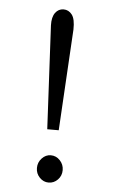

<svg xmlns="http://www.w3.org/2000/svg" viewBox="-51 -704 451 750"><g transform="rotate(5 175.0 -328.5)"><path d="M145 -196 124 -602Q123 -634 135.5 -651Q148 -668 168 -668Q188 -668 201 -651Q214 -634 213 -593L190 -196ZM168 11Q148 11 133 -4.5Q118 -20 118 -42Q118 -64 133 -80Q148 -96 168 -96Q189 -96 204 -80Q219 -64 219 -42Q219 -20 204 -4.5Q189 11 168 11Z"/></g></svg>

Font: Inconsolata ExtraCondensed Medium
Style: Regular
Weight: 500
Width: 2
Monospace: yes
Designer: Raph Levien, Cyreal, Brenton Simpson
Foundry: Raph Levien, Cyreal, Google
Version: Version 3.001; ttfautohint (v1.8.2.53-6de2)